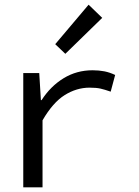

<svg xmlns="http://www.w3.org/2000/svg" viewBox="-20 -797 590 817"><path d="M161 0V-285Q205 -361 255.5 -392.5Q306 -424 361 -424Q390 -424 407.5 -420Q425 -416 451 -407L470 -478Q447 -489 424 -493.5Q401 -498 374 -498Q306 -498 250.5 -464Q195 -430 157 -371H154L147 -486H79V0ZM215 -609 258 -568 415 -721 357 -777Z"/></svg>

Font: Codetta
Style: Regular
Weight: 400
Italic angle: -11°
Designer: Ulrich Proeller
Foundry: PROSA GmbH
Version: Version 2.00;September 29, 2018;FontCreator 11.5.0.2427 64-b